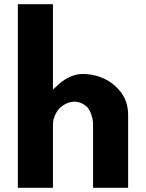

<svg xmlns="http://www.w3.org/2000/svg" viewBox="-20 -887 695 914"><path d="M66 -867 65 -866V6L66 7H231L232 6V-294C232 -321 244 -348 260 -368L261 -370H262C281 -389 307 -403 334 -403C358 -403 378 -393 394 -378H395L396 -377C412 -356 423 -325 423 -294V6L424 7H589L590 6V-340C590 -395 570 -434 543 -463L536 -470C491 -517 426 -535 374 -535C327 -535 283 -510 248 -475L232 -461V-866L231 -867Z"/></svg>

Font: Hussar Woodtype
Style: SeBd
Weight: 900
Foundry: Cannot Into Space Fonts
Version: Version 1.07